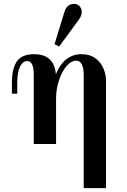

<svg xmlns="http://www.w3.org/2000/svg" viewBox="-20 -750 664 1000"><path d="M69.8 -262.2H42V-317.9Q42 -350.6 46.4 -374.8Q50.8 -398.9 62.3 -421.4Q73.7 -443.8 97.7 -455.8Q121.6 -467.8 157.2 -467.8Q261.7 -467.8 271 -363.8Q314.5 -467.8 404.8 -467.8Q448.2 -467.8 478 -445.8Q502.9 -427.7 517.6 -395.8Q532.2 -363.8 532.2 -330.1V230H416V-356.9Q416 -434.1 376 -434.1Q352.1 -434.1 328.1 -407.5Q304.2 -380.9 288.1 -334.2Q272 -287.6 272 -235.8V0H155.8V-360.8Q155.8 -432.1 122.1 -432.1Q99.1 -432.1 84.5 -403.3Q69.8 -374.5 69.8 -317.9ZM264.2 -520 314 -683.1Q327.1 -730 366.2 -730Q381.8 -730 393.8 -718.3Q405.8 -706.5 405.8 -688Q405.8 -668 390.1 -647L288.1 -507.8Z"/></svg>

Font: Flanker Steampunk
Style: Bold
Weight: 700
Designer: Alexey Kryukov, Leonardo Di Lena
Foundry: Alexey Kryukov, Leonardo Di Lena
Version: 1.210